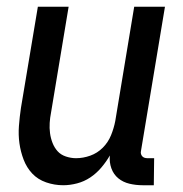

<svg xmlns="http://www.w3.org/2000/svg" viewBox="-20 -540 540 568"><path d="M167 8Q141 8 116.5 -0.5Q92 -9 75.5 -26.5Q59 -44 50 -67.5Q41 -91 37.5 -116Q34 -141 36 -167.5Q38 -194 42 -221L92 -520H183L131 -207Q128 -192 127 -176.5Q126 -161 128 -146Q130 -131 135.5 -117Q141 -103 150.5 -92.5Q160 -82 175 -77Q190 -72 205 -72Q226 -72 247 -79.5Q268 -87 284 -103Q300 -119 308.5 -140Q317 -161 321 -182L377 -520H468L397 -93Q396 -89 397 -85Q398 -81 400.5 -78Q403 -75 407 -73.5Q411 -72 416 -72H436L435 8H402Q382 8 363 3.5Q344 -1 330 -12.5Q316 -24 309.5 -42Q303 -60 305 -80Q294 -61 279.5 -44Q265 -27 247 -15Q229 -3 208 2.5Q187 8 167 8Z"/></svg>

Font: Iosevka Medium
Style: Italic
Weight: 500
Italic angle: -9°
Monospace: yes
Designer: Belleve Invis
Foundry: Belleve Invis
Version: Version 32.5.0; ttfautohint (v1.8.4)